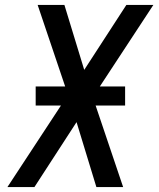

<svg xmlns="http://www.w3.org/2000/svg" viewBox="-20 -755 640 775"><path d="M10 0 226 -329H124V-406H243L132 -735H240L320 -473L490 -735H599L383 -406H485V-329H366L477 0H369L289 -262L119 0Z"/></svg>

Font: Iosevka SS04 Md Ex Obl
Style: Regular
Weight: 500
Width: 7
Italic angle: -9°
Monospace: yes
Designer: Belleve Invis
Foundry: Belleve Invis
Version: Version 19.0.0; ttfautohint (v1.8.4)